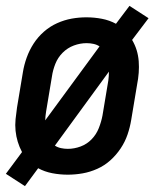

<svg xmlns="http://www.w3.org/2000/svg" viewBox="-26 -587 546 654"><path d="M59 47 -6 5 49 -69Q40 -86 34.5 -104Q29 -122 27 -141.5Q25 -161 27 -181Q29 -201 32 -221L52 -341Q56 -366 65 -391Q74 -416 88.5 -438.5Q103 -461 123.5 -479Q144 -497 168.5 -508Q193 -519 218 -523.5Q243 -528 268 -528Q295 -528 321 -523Q347 -518 369 -506L415 -567L480 -525L424 -451Q434 -434 439.5 -416Q445 -398 446.5 -378.5Q448 -359 446.5 -339Q445 -319 441 -299L421 -179Q417 -154 408.5 -129Q400 -104 385 -81.5Q370 -59 350 -41Q330 -23 305.5 -12Q281 -1 255.5 3.5Q230 8 205 8Q178 8 152 3Q126 -2 104 -14ZM128 -177 313 -429Q304 -435 292.5 -437.5Q281 -440 269 -440Q247 -440 225.5 -432Q204 -424 187.5 -407.5Q171 -391 162.5 -369.5Q154 -348 151 -327L131 -207Q130 -200 129 -192Q128 -184 128 -177ZM205 -80Q227 -80 248.5 -88Q270 -96 286 -112.5Q302 -129 310.5 -150.5Q319 -172 323 -193L343 -313Q344 -320 344.5 -328Q345 -336 345 -343L161 -91Q170 -85 181.5 -82.5Q193 -80 205 -80Z"/></svg>

Font: Iosevka Semibold Oblique
Style: Regular
Weight: 600
Italic angle: -9°
Monospace: yes
Designer: Belleve Invis
Foundry: Belleve Invis
Version: Version 32.5.0; ttfautohint (v1.8.4)